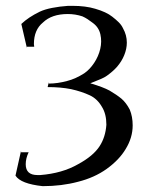

<svg xmlns="http://www.w3.org/2000/svg" viewBox="-20 -629 505 657"><path d="M53 -547Q77 -570 116 -589Q133 -597 158.5 -602Q184 -607 213 -609H228Q273 -609 306 -599Q344 -588 364 -572Q377 -562 386.5 -552.5Q396 -543 401 -532Q414 -509 414 -483Q414 -462 405 -440Q397 -420 381 -401Q374 -393 365.5 -385.5Q357 -378 346 -370Q338 -364 323.5 -358Q309 -352 289 -344Q333 -331 355 -319Q379 -305 396 -291Q412 -277 424 -254Q434 -230 434 -200Q434 -158 410 -119Q388 -82 345 -51Q303 -21 247 -7Q191 8 126 8Q51 0 33 -28L52 -113V-108H78Q68 -87 68 -67Q68 -30 108 -30H118Q193 -36 247 -67Q273 -81 291.5 -96.5Q310 -112 321 -129Q341 -160 344 -202Q344 -239 329 -263Q313 -291 287 -303Q259 -316 223 -324Q188 -331 143 -331L147 -348V-343Q177 -343 210 -352Q238 -359 268 -378Q287 -391 302 -413.5Q317 -436 323 -461.5Q329 -487 323.5 -511.5Q318 -536 297 -551Q288 -558 279.5 -563.5Q271 -569 262 -573Q238 -581 212 -581Q157 -581 127 -552Q96 -527 96 -478Q96 -474 97 -470V-469H72V-465Z"/></svg>

Font: Constantine
Style: Regular
Weight: 400
Designer: Dukom Design
Version: Version 1.001;PS 001.001;hotconv 1.0.56;makeotf.lib2.0.21325